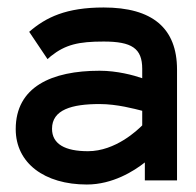

<svg xmlns="http://www.w3.org/2000/svg" viewBox="-20 -482 523 513"><path d="M22 -137C22 -46 99 11 212 11C281 11 338 -25 367 -48V0H453V-296C453 -407 387 -462 257 -462C157 -462 103 -436 58 -397L107 -324L116 -332C155 -363 190 -371 257 -371C332 -371 360 -353 360 -298V-273C337 -281 293 -293 246 -293C118 -293 22 -250 22 -137ZM119 -138C119 -189 172 -204 246 -204C293 -204 340 -191 360 -186V-147C348 -135 289 -78 215 -78C154 -78 119 -97 119 -138Z"/></svg>

Font: Charger Sport
Style: BdExt
Weight: 700
Designer: Jasper
Foundry: Cannot Into Space Fonts
Version: Version 1.1